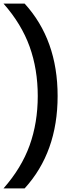

<svg xmlns="http://www.w3.org/2000/svg" viewBox="-26 -828 405 1068"><path d="M184 -294Q184 -442.5 138.8 -568.5Q93.5 -694.5 -6.5 -808H111Q294.5 -607 294.5 -294Q294.5 19 111 220H-6.5Q93.5 106.5 138.8 -19.5Q184 -145.5 184 -294Z"/></svg>

Font: Encode Sans Semi Expanded Medium
Style: Regular
Weight: 500
Width: 6
Designer: Multiple Designers
Foundry: Impallari Type
Version: Version 2.000